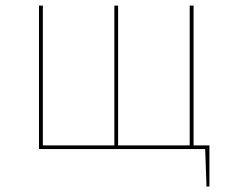

<svg xmlns="http://www.w3.org/2000/svg" viewBox="-20 -538 839 693"><path d="M678.7 -13.1V-517.7H664.7V-13.1H406.3V-517.7H392.7V-13.1H134.7V-517.7H120.7V0H720.6L725.3 135.3H735.9V-13.1Z"/></svg>

Font: Fira Sans Hair
Style: Regular
Weight: 100
Designer: bBox Type GmbH & Carrois Corporate GbR & Edenspiekermann AG
Foundry: bBox Type GmbH & Carrois Corporate GbR & Edenspiekermann AG
Version: Version 4.300;PS 004.300;hotconv 1.0.88;makeotf.lib2.5.64775